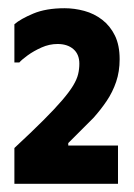

<svg xmlns="http://www.w3.org/2000/svg" viewBox="-20 -447 326 467"><path d="M271 -303Q271 -337 259.5 -360.5Q248 -384 228.5 -399Q209 -414 185 -420.5Q161 -427 137 -427Q92 -427 61 -414Q30 -401 15 -388V-295H27Q33 -302 47.5 -312.5Q62 -323 81 -331.5Q100 -340 120 -340Q144 -340 158.5 -327.5Q173 -315 173 -292Q173 -279 170 -266.5Q167 -254 158 -239Q149 -224 131.5 -203.5Q114 -183 85.5 -154.5Q57 -126 15 -87V0H267V-93H146V-99L207 -160Q225 -180 239.5 -201.5Q254 -223 262.5 -248Q271 -273 271 -303Z"/></svg>

Font: Phudu
Style: Bold
Weight: 700
Version: Version 1.005;gftools[0.9.23]